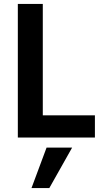

<svg xmlns="http://www.w3.org/2000/svg" viewBox="-20 -694 524 969"><path d="M459 0H70V-674H196V-112H459ZM229 255H139L215 51H344Z"/></svg>

Font: Hind Colombo SemiBold
Style: Regular
Weight: 600
Designer: Jyotish Sonowal, Aditi Pimprikar
Foundry: Indian Type Foundry
Version: Version 1.000;PS 1.0;hotconv 1.0.86;makeotf.lib2.5.63406; tt